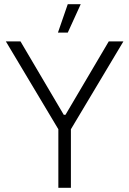

<svg xmlns="http://www.w3.org/2000/svg" viewBox="-20 -898 618 918"><path d="M366 -878H304L257 -742H304ZM259 0H319V-280L570 -700H500L293 -349H285L78 -700H8L259 -280Z"/></svg>

Font: Fixel Display Light
Style: Regular
Weight: 300
Designer: AlfaBravo + MacPaw
Foundry: Kyrylo Tkachov, Marchela Mozhyna, Serhii Makarenko, Maria Weinstein, Zakhar Kryvoshyya
Version: Version 1.211